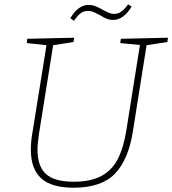

<svg xmlns="http://www.w3.org/2000/svg" viewBox="-20 -869 804 896"><path d="M764 -693 761 -673 664 -658 600 -255Q579 -123 516 -58Q453 7 323 7Q220 7 172 -37Q124 -81 124 -170Q124 -209 131 -248L197 -658L105 -668L107 -688L326 -693L323 -673L228 -658L162 -245Q155 -198 155 -170Q155 -93 194.5 -57Q234 -21 324 -21Q404 -21 453.5 -48Q503 -75 529.5 -126.5Q556 -178 569 -257L633 -659L541 -668L544 -688ZM308 -784Q345 -846 393 -846Q410 -846 424.5 -840.5Q439 -835 460 -823Q477 -814 489 -809Q501 -804 513 -804Q547 -804 578 -849L594 -838Q556 -776 509 -776Q492 -776 478 -781.5Q464 -787 447 -798Q428 -808 416.5 -813Q405 -818 390 -818Q372 -818 357.5 -808Q343 -798 325 -772Z"/></svg>

Font: Bitter Pro ExtraLight
Style: Italic
Weight: 275
Italic angle: -9°
Designer: Sol Matas, and Bitter project Authors
Foundry: Sol Matas
Version: Version 1.010